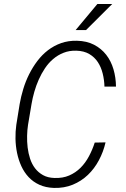

<svg xmlns="http://www.w3.org/2000/svg" viewBox="-20 -923 627 953"><path d="M503.9 -216.3Q493.2 -169.4 470.9 -127.7Q448.7 -85.9 416.3 -54.9Q383.8 -23.9 341.3 -6.3Q298.8 11.2 247.6 9.8Q206.5 8.3 175.5 -5.9Q144.5 -20 122.3 -43.7Q100.1 -67.4 85.9 -98.4Q71.8 -129.4 64.7 -163.8Q57.6 -198.2 56.9 -234.1Q56.2 -270 61 -303.7L77.6 -406.7Q84 -443.4 95.5 -481.2Q106.9 -519 124.5 -554.2Q142.1 -589.4 165.3 -620.1Q188.5 -650.9 218 -673.6Q247.6 -696.3 283.4 -709Q319.3 -721.7 361.8 -720.7Q410.6 -719.7 446.8 -700.9Q482.9 -682.1 507.1 -651.1Q531.2 -620.1 543.2 -579.3Q555.2 -538.6 555.7 -493.2H498.5Q497.6 -526.4 489.7 -558.1Q481.9 -589.8 465.6 -614.7Q449.2 -639.6 422.9 -655Q396.5 -670.4 358.9 -671.4Q324.2 -672.4 295.7 -661.1Q267.1 -649.9 243.9 -630.1Q220.7 -610.4 203.1 -584Q185.5 -557.6 172.4 -528.1Q159.2 -498.5 150.4 -467.5Q141.6 -436.5 136.7 -407.7L119.1 -303.2Q115.2 -277.8 114.5 -248.8Q113.8 -219.7 117.2 -190.9Q120.6 -162.1 129.4 -135.3Q138.2 -108.4 154.1 -87.6Q169.9 -66.9 193.6 -53.7Q217.3 -40.5 250.5 -39.6Q291.5 -38.1 323.5 -52Q355.5 -65.9 379.9 -90.3Q404.3 -114.7 421.6 -147.5Q439 -180.2 450.2 -215.3ZM463.4 -903.3H537.1L407.2 -773.9H355.5Z"/></svg>

Font: Roboto Mono Light
Style: Italic
Weight: 300
Designer: Google
Version: Version 2.000985; 2015; ttfautohint (v1.3)